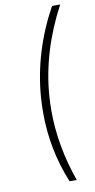

<svg xmlns="http://www.w3.org/2000/svg" viewBox="-99 -753 484 977"><g transform="rotate(-10 143.5 -265.0)"><path d="M106 -183Q106 -224 109 -266Q127 -497 245 -712H287Q169 -490 152 -266Q149 -227 149 -186Q149 -5 215 182H178Q106 8 106 -183Z"/></g></svg>

Font: Muli ExtraLight
Style: Italic
Weight: 275
Italic angle: -4.541°
Designer: Vernon Adams
Foundry: Vernon Adams
Version: Version 2.001